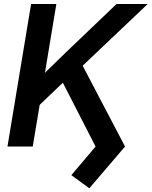

<svg xmlns="http://www.w3.org/2000/svg" viewBox="-20 -748 774 980"><path d="M18.1 0 138.7 -727.5H267.6L231.4 -509.3L209.5 -376.5Q243.2 -409.7 276.9 -442.4Q310.5 -475.1 345.2 -508.3L574.7 -727.5H733.9L401.9 -412.6L618.2 0L436 212.9L344.2 146L467.8 0L300.8 -325.7L182.6 -212.9L147 0Z"/></svg>

Font: Inter Display SemiBold
Style: Italic
Weight: 600
Italic angle: -9.39999°
Designer: Rasmus Andersson
Foundry: rsms
Version: Version 4.000;git-a52131595